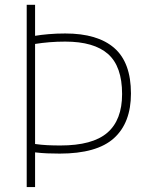

<svg xmlns="http://www.w3.org/2000/svg" viewBox="-20 -760 604 780"><path d="M88.5 0V-740.5H122.5V-614.5Q145.5 -618.5 177 -621.2Q208.5 -624 245 -624Q376.5 -624 444.2 -565Q512 -506 512 -380Q512 -261 442.8 -198.5Q373.5 -136 222.5 -136Q196 -136 172 -137Q148 -138 122.5 -141V0ZM225 -169Q356 -169 416 -220.8Q476 -272.5 476 -378Q476 -490 419 -540.5Q362 -591 245 -591Q211.5 -591 181.2 -588.5Q151 -586 122.5 -581.5V-175Q147.5 -171.5 172.5 -170.2Q197.5 -169 225 -169Z"/></svg>

Font: Encode Sans SmCnd Th
Style: Regular
Weight: 100
Width: 4
Designer: Multiple Designers
Foundry: Impallari Type
Version: Version 3.002; ttfautohint (v1.8.3) -l 8 -r 50 -G 200 -x 14 